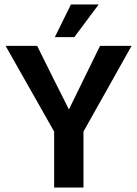

<svg xmlns="http://www.w3.org/2000/svg" viewBox="-20 -838 613 858"><path d="M5 -633H146Q216 -491 288 -349L427 -633H568L353 -250V0H222V-250Q108 -450 5 -633ZM421 -818 312 -672H225L297 -818Z"/></svg>

Font: Tajawal
Style: Bold
Weight: 700
Designer: Boutros Fonts
Foundry: Created by Boutros International 2017
Version: Version 1.700